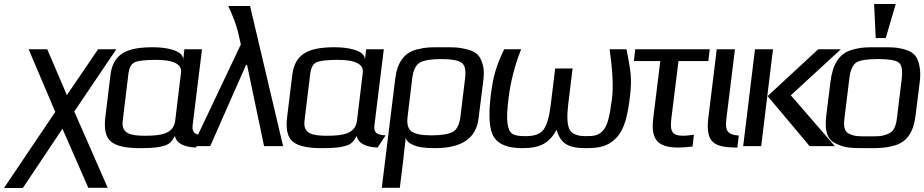

<svg xmlns="http://www.w3.org/2000/svg" viewBox="-99 -730 4616 959"><path d="M177 -171 -79 209H15L213 -87L342 208H439L272 -173L482 -484H391L235 -255L137 -484H44Z M863 -103 910 -484H822L816 -432C817 -481 725 -494 666 -494C544 -494 467 -468 453 -357L427 -144C420 -85 429 -45 455 -23C481 -1 529 10 599 10C643 10 677 8 701 3C747 -7 754 -16 775 -51C781 -16 816 4 879 7L919 -54C878 -56 859 -65 863 -103ZM626 -52C553 -52 506 -62 514 -127L543 -366C547 -393 557 -411 574 -419C592 -427 627 -431 680 -431C769 -431 811 -409 805 -366L776 -127C768 -61 704 -52 626 -52Z M1150 -700H1041C1066 -647 1081 -605 1089 -573L1104 -508L863 0H951L1130 -406H1135L1220 0H1315Z M1771 -103 1818 -484H1730L1724 -432C1725 -481 1633 -494 1574 -494C1452 -494 1375 -468 1361 -357L1335 -144C1328 -85 1337 -45 1363 -23C1389 -1 1437 10 1507 10C1551 10 1585 8 1609 3C1655 -7 1662 -16 1683 -51C1689 -16 1724 4 1787 7L1827 -54C1786 -56 1767 -65 1771 -103ZM1534 -52C1461 -52 1414 -62 1422 -127L1451 -366C1455 -393 1465 -411 1482 -419C1500 -427 1535 -431 1588 -431C1677 -431 1719 -409 1713 -366L1684 -127C1676 -61 1612 -52 1534 -52Z M1928 -44C1929 -29 1941 -16 1965 -6C1988 5 2025 10 2073 10C2207 10 2279 -39 2291 -137L2316 -336C2319 -365 2318 -390 2311 -411C2299 -452 2281 -471 2236 -483C2190 -495 2169 -494 2110 -494C2051 -494 2031 -495 1983 -483C1918 -466 1885 -417 1875 -336L1808 208H1898L1915 71C1917 50 1925 -23 1928 -44ZM2201 -149C2196 -108 2183 -82 2162 -71C2141 -60 2106 -54 2057 -54C2009 -54 1976 -60 1957 -73C1939 -86 1932 -111 1937 -149L1960 -339C1965 -380 1978 -406 1999 -418C2020 -429 2056 -435 2105 -435C2154 -435 2188 -429 2205 -418C2223 -406 2229 -380 2224 -339Z M2352 -252C2340 -149 2345 -79 2369 -44C2392 -8 2440 10 2510 10C2599 10 2645 -15 2681 -82C2700 -15 2737 10 2826 10C2898 10 2937 0 2976 -38C3022 -83 3037 -158 3048 -252C3053 -292 3054 -328 3051 -359C3048 -390 3041 -432 3030 -484H2946C2961 -377 2965 -296 2958 -239C2952 -195 2947 -161 2940 -136C2934 -111 2925 -92 2914 -79C2890 -53 2871 -50 2825 -50C2783 -50 2756 -62 2745 -85C2734 -108 2732 -149 2739 -208L2761 -388H2674L2652 -208C2645 -148 2633 -107 2617 -84C2601 -61 2571 -50 2529 -50C2463 -50 2444 -59 2436 -113C2432 -140 2434 -182 2441 -239C2451 -321 2472 -403 2504 -484H2419C2380 -400 2365 -356 2352 -252Z M3254 -136 3290 -425H3439L3446 -484H3074L3067 -425H3199L3164 -141C3151 -36 3183 7 3288 7C3308 7 3332 5 3360 2L3367 -57C3344 -54 3326 -52 3315 -52C3257 -52 3247 -74 3254 -136Z M3529 -136 3572 -484H3481L3439 -141C3435 -108 3435 -82 3440 -62C3452 -3 3506 7 3584 7L3591 -53C3535 -57 3522 -76 3529 -136Z M4071 0 3851 -254 4101 -484H3988L3735 -250L3945 0ZM3703 0 3762 -484H3672L3613 0Z M4495 -321C4499 -353 4498 -380 4493 -402C4484 -445 4469 -467 4426 -481C4381 -495 4356 -494 4293 -494C4230 -494 4206 -495 4156 -481C4090 -462 4059 -405 4049 -321L4028 -153C4020 -82 4029 -35 4074 -14C4121 10 4155 10 4231 10C4293 10 4320 10 4368 -3C4433 -21 4464 -72 4474 -153ZM4381 -140C4376 -100 4366 -74 4338 -62C4306 -48 4286 -49 4239 -49C4191 -49 4171 -48 4142 -62C4117 -74 4114 -100 4119 -140L4143 -336C4148 -381 4161 -408 4180 -419C4199 -430 4235 -435 4286 -435C4337 -435 4371 -430 4388 -419C4405 -408 4410 -381 4405 -336ZM4325 -540 4375 -710H4267L4275 -540Z"/></svg>

Font: Gamestation Display
Style: Italic
Weight: 400
Designer: Jonas Hecksher
Foundry: Jonas Hecksher, Playtypeª, e-types AS
Version: Version 1.003